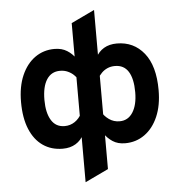

<svg xmlns="http://www.w3.org/2000/svg" viewBox="-60 -769 960 1026"><g transform="rotate(-5 420.0 -255.5)"><path d="M586.5 12Q547 12 519.5 -6.2Q492 -24.5 474.5 -51V-165Q486 -142.5 510.8 -125Q535.5 -107.5 567.5 -107.5Q612.5 -107.5 638 -147.2Q663.5 -187 663.5 -255.5Q663.5 -327.5 639.5 -365.8Q615.5 -404 567.5 -404Q545 -404 527 -396Q509 -388 496 -374.8Q483 -361.5 474.5 -346.5V-458Q489.5 -488.5 518.5 -505.8Q547.5 -523 588 -523Q678.5 -523 733.8 -454.2Q789 -385.5 789 -255.5Q789 -173.5 763 -113.5Q737 -53.5 691.2 -20.8Q645.5 12 586.5 12ZM252 12Q191 12 145.8 -19.2Q100.5 -50.5 75.8 -110.2Q51 -170 51 -256Q51 -338.5 77.2 -398.5Q103.5 -458.5 149.2 -490.8Q195 -523 253.5 -523Q293 -523 321 -505.2Q349 -487.5 365.5 -462V-350.5Q359.5 -361 346.8 -373.8Q334 -386.5 315.2 -395.2Q296.5 -404 272.5 -404Q226.5 -404 201.5 -365.8Q176.5 -327.5 176.5 -256Q176.5 -187 200.8 -147.2Q225 -107.5 272.5 -107.5Q302.5 -107.5 326.8 -123.8Q351 -140 365.5 -169V-55Q350.5 -23.5 321.5 -5.8Q292.5 12 252 12ZM357.5 201V-652.5L482.5 -712V141.5Z"/></g></svg>

Font: Undotted
Style: Bold
Weight: 700
Designer: Delve Withrington, Dave Bailey, Thomas Jockin
Foundry: Delve Fonts LLC
Version: Version 4.000